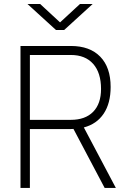

<svg xmlns="http://www.w3.org/2000/svg" viewBox="-20 -918 626 938"><path d="M80.1 0V-693.4H326.2Q418.9 -693.4 469.7 -641.1Q520.5 -588.9 520.5 -493.2Q520.5 -413.6 486.6 -362.8Q452.6 -312 389.6 -295.4L545.9 0H491.2L338.9 -288.1Q332.5 -287.6 326.2 -287.6H126V0ZM126 -332.5H326.2Q396.5 -332.5 435.1 -371.8Q473.6 -411.1 473.6 -483.4Q473.6 -562.5 435.1 -606Q396.5 -649.4 326.2 -649.4H126ZM253.4 -771.5 114.3 -898.4H176.3L273.4 -808.6L370.6 -898.4H432.6L293.5 -771.5Z"/></svg>

Font: Cascadia Mono NF ExtraLight
Style: Regular
Weight: 200
Monospace: yes
Designer: Aaron Bell
Foundry: Saja Typeworks
Version: Version 2404.023; ttfautohint (v1.8.4)